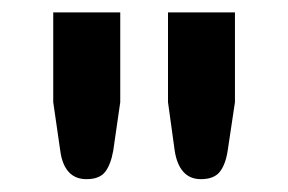

<svg xmlns="http://www.w3.org/2000/svg" viewBox="-20 -743 462 308"><path d="M172.9 -723.1V-579.1L161.6 -501Q157.7 -479 148.7 -467.3Q139.6 -455.6 118.7 -455.6Q100.6 -455.6 90.1 -467.3Q79.6 -479 76.7 -501L65.4 -579.1V-723.1ZM356.9 -723.1V-579.1L345.2 -501Q341.8 -479 332.5 -467.3Q323.2 -455.6 302.2 -455.6Q284.7 -455.6 274.2 -467.3Q263.7 -479 260.3 -501L249.5 -579.1V-723.1Z"/></svg>

Font: Kantumruy
Style: Bold
Weight: 600
Foundry: Sovichet Tep
Version: Version 1.20 August 16, 2013